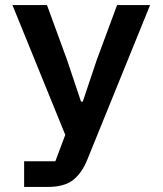

<svg xmlns="http://www.w3.org/2000/svg" viewBox="-20 -536 640 756"><path d="M441 -516H571L324 92Q303 145 268 172.5Q233 200 169 200H75V99H198L237 -5L29 -516H165L244 -300L299 -136H306L361 -300Z"/></svg>

Font: IBM Plex Mono SmBld
Style: Regular
Weight: 600
Monospace: yes
Designer: Mike Abbink, Paul van der Laan, Pieter van Rosmalen
Foundry: Bold Monday
Version: Version 2.3